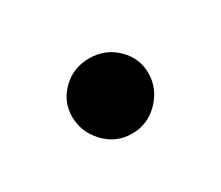

<svg xmlns="http://www.w3.org/2000/svg" viewBox="-45 -223 370 321"><g transform="rotate(-30 140.5 -62.5)"><path d="M66.9 -64.5Q66.9 -93.8 88.1 -114.5Q109.4 -135.3 140.1 -135.3Q170.9 -135.3 192.4 -114.5Q213.9 -93.8 213.9 -64.5Q213.9 -35.2 192.4 -12.7Q170.9 9.8 140.1 9.8Q109.4 9.8 88.1 -12.7Q66.9 -35.2 66.9 -64.5Z"/></g></svg>

Font: Gelasio Medium
Style: Regular
Weight: 500
Designer: Eben Sorkin
Foundry: Eben Sorkin
Version: Version 1.008